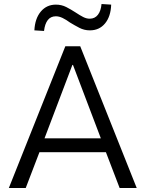

<svg xmlns="http://www.w3.org/2000/svg" viewBox="-20 -935 724 955"><path d="M24 0 305 -705H379L660 0H575L498 -201L536 -178H147L185 -201L108 0ZM340 -612 195 -230 175 -247H508L488 -230L343 -612ZM199 -781 151 -784Q154 -843 183 -877.5Q212 -912 258 -912Q286 -912 309.5 -900Q333 -888 356 -873Q377 -859 393.5 -850.5Q410 -842 426 -842Q452 -842 467 -861.5Q482 -881 485 -915L533 -912Q531 -853 502.5 -818.5Q474 -784 427 -784Q399 -784 375 -796.5Q351 -809 328 -823Q309 -837 291.5 -845.5Q274 -854 258 -854Q232 -854 217.5 -835Q203 -816 199 -781Z"/></svg>

Font: Nunito Sans 10pt SemiCondensed
Style: Regular
Weight: 400
Width: 4
Designer: Vernon Adams
Foundry: Vernon Adams
Version: Version 3.101;gftools[0.9.27]